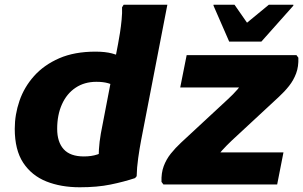

<svg xmlns="http://www.w3.org/2000/svg" viewBox="-20 -780 1282 812"><path d="M470 -415.6Q457.1 -422.5 436.9 -428.2Q416.7 -434 387.6 -434Q337 -434 299.7 -409Q262.3 -384.1 242.1 -339.1Q221.8 -294.2 221.8 -235.2Q221.8 -179.4 249.4 -148.9Q276.9 -118.4 334.8 -118.4Q366.6 -118.4 391.1 -126.5Q415.6 -134.6 432.4 -142.4L398.4 -89.2Q396.3 -114.4 398.3 -147.3Q400.3 -180.2 406.4 -214.8L479.2 -593.6Q483.2 -613.6 487.4 -641.1Q491.7 -668.5 494.4 -697Q497.2 -725.6 496.2 -749.2L503 -760H687.8L576.8 -186.8Q570.1 -151.9 564.4 -111.1Q558.6 -70.2 558 -34.8L551.2 -26.8Q503.2 -10.9 447.3 0.5Q391.3 12 317.2 12Q237.9 12 175.9 -12.7Q113.9 -37.5 78.1 -91.7Q42.4 -146 42.4 -235.2Q42.4 -295.5 62.4 -353.7Q82.4 -411.9 124.3 -458.7Q166.2 -505.5 230.6 -533.6Q295 -561.6 383.8 -561.6Q424.9 -561.6 453.5 -554.1Q482 -546.6 500 -537.6ZM742.2 -410.2 769.4 -546.8H1233.8L1241.8 -536Q1243.2 -498.4 1232.4 -469.6Q1221.6 -440.8 1202.6 -416.7Q1183.5 -392.5 1159 -370L960.6 -186Q939.5 -166.2 919.2 -143.9Q898.8 -121.6 897 -104.8L847.8 -135.4H1178.8L1152.2 0H671L663 -10.8Q661.6 -48.4 672.4 -77.3Q683.2 -106.3 702.4 -130.3Q721.6 -154.3 745.8 -176.8L944.2 -360.8Q966.6 -381.2 985.4 -403Q1004.2 -424.8 1007.8 -447.6L1064.2 -410.2ZM949.3 -604 883 -756V-760H971.8L1024.7 -684L1117 -760H1220.6V-756L1085.3 -604Z"/></svg>

Font: Kufam
Style: Italic
Weight: 400
Italic angle: -11°
Designer: Artur Schmal
Foundry: Original Type
Version: Version 1.301; ttfautohint (v1.8.3)